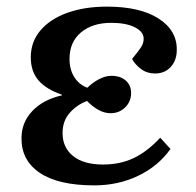

<svg xmlns="http://www.w3.org/2000/svg" viewBox="-20 -546 593 580"><path d="M265 14Q156 14 100 -24Q44 -62 45 -129Q45 -176 77.5 -210.5Q110 -245 167 -258V-260Q120 -276 96.5 -303Q73 -330 73 -373Q73 -420 102.5 -454.5Q132 -489 184 -507.5Q236 -526 303 -526Q403 -526 459 -490Q515 -454 514 -395Q514 -364 496 -344Q478 -324 448 -324Q424 -324 406 -337.5Q388 -351 379 -368Q399 -392 406.5 -404Q414 -416 414 -429Q414 -450 387.5 -463.5Q361 -477 316 -477Q259 -477 224.5 -448Q190 -419 190 -368Q190 -336 204.5 -313Q219 -290 244 -281Q259 -296 278.5 -306.5Q298 -317 317 -317Q343 -317 359.5 -303Q376 -289 376 -265Q376 -239 358 -221.5Q340 -204 314 -204Q295 -204 276.5 -214.5Q258 -225 243 -241Q213 -230 191 -205.5Q169 -181 169 -144Q169 -100 201 -74.5Q233 -49 291 -49Q344 -49 385 -69Q426 -89 464 -130L495 -96Q458 -44 397.5 -15Q337 14 265 14Z"/></svg>

Font: Literata 36pt SemiBold
Style: Italic
Weight: 600
Italic angle: -2°
Designer: Latin by Veronika Burian and Jose Scaglione. Greek by Irene Vlachou. Cyrillic by Vera Evstafieva
Foundry: TypeTogether
Version: Version 3.002